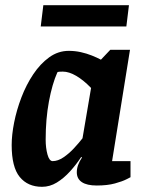

<svg xmlns="http://www.w3.org/2000/svg" viewBox="-20 -709 566 740"><path d="M293 -104Q274 -75 250 -48.5Q226 -22 199 -5.5Q172 11 142 11Q87 11 56 -27Q25 -65 25 -150Q25 -189 34.5 -237Q44 -285 62.5 -333.5Q81 -382 108 -422.5Q135 -463 169.5 -488Q204 -513 245 -513Q269 -513 291.5 -508Q314 -503 334 -495Q354 -487 369 -479L405 -517H481L412 -88H483V-26Q483 -26 467.5 -18Q452 -10 423 -2Q394 6 353 6Q315 6 295.5 -7Q276 -20 276 -45Q276 -59 281 -73Q286 -87 296 -102ZM331 -370Q302 -400 274 -416.5Q246 -433 222 -433Q214 -433 208 -432.5Q202 -432 201 -430Q181 -385 168.5 -317.5Q156 -250 156 -171Q156 -139 163 -113.5Q170 -88 183 -88Q203 -88 224.5 -102.5Q246 -117 265 -137.5Q284 -158 298 -176ZM147 -689H477L467 -607H137Z"/></svg>

Font: Faustina VF Beta
Style: Italic
Weight: 400
Italic angle: -8°
Designer: Alfonso Garcia
Foundry: Omnibus-Type
Version: Version 1.006